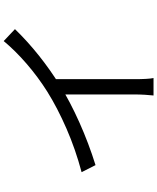

<svg xmlns="http://www.w3.org/2000/svg" viewBox="74 -896 852 1040"><g transform="rotate(-90 500.0 -376.0)"><path d="M524.4 -546.4Q603.2 -596.2 674.3 -657.6Q745.4 -719 797.6 -782L862.2 -721Q796.8 -653.4 719.1 -591.4Q641.4 -529.4 555 -475.8Q470 -422.6 356.9 -372Q243.8 -321.4 125.6 -284.6L87.4 -360Q211.2 -393 323.4 -441.9Q435.6 -490.8 524.4 -546.4ZM597.2 29.6H502.8Q505 11.8 506.7 -17.4Q508.4 -46.6 508.4 -75.4V-506.8L591.2 -532V-75.4Q591.2 0.2 597.2 29.6Z"/></g></svg>

Font: 寒蝉端黑体 Light
Style: Regular
Weight: 300
Designer: ChillDuanSans {Warren2060}; 
Source Han Sans {Ryoko NISHIZUKA 西塚涼子 (kana, bopomofo & ideographs); Paul D. Hunt (Latin, G
Foundry: ChillType&Adobe
Version: Version 1.300;Glyphs 3.3 (3306)